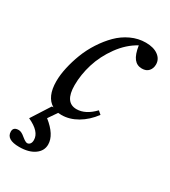

<svg xmlns="http://www.w3.org/2000/svg" viewBox="-193 -520 726 822"><g transform="rotate(30 169.5 -109.0)"><path d="M123.5 11.2Q117.2 11.2 107.4 10.3L77.6 53.7Q138.2 101.6 138.2 149.4Q138.2 180.7 110.4 200.4Q82.5 220.2 35.2 220.2Q-28.3 220.2 -28.3 180.7Q-28.3 158.2 -1.5 158.2Q11.7 158.2 29.8 173.8Q48.3 189 56.6 189Q64.5 189 70.1 182.4Q75.7 175.8 75.7 163.1Q75.7 121.6 11.2 92.3L70.3 0H78.1Q32.7 -26.4 32.7 -103.5Q32.7 -134.8 40.8 -171.4Q48.8 -208 63.2 -245.4Q77.6 -282.7 100.1 -317.4Q122.6 -352.1 149.4 -378.9Q176.3 -405.8 210.9 -421.9Q245.6 -438 282.7 -438Q321.3 -438 344 -421.4Q366.7 -404.8 366.7 -378.4Q366.7 -358.9 355.2 -345.9Q343.8 -333 322.3 -333Q297.9 -333 283 -351.8Q268.1 -370.6 261.7 -412.6Q213.9 -386.7 178 -337.2Q142.1 -287.6 125.5 -233.6Q108.9 -179.7 108.9 -127.9Q108.9 -42.5 167 -42.5Q210.9 -42.5 252.9 -86.4L268.6 -72.8Q239.3 -33.2 201.2 -11Q163.1 11.2 123.5 11.2Z"/></g></svg>

Font: Elstob 14pt
Style: Italic
Weight: 400
Italic angle: -20°
Designer: Peter S. Baker
Version: Version 1.015